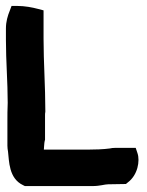

<svg xmlns="http://www.w3.org/2000/svg" viewBox="-21 -636 495 648"><path d="M-1 -501C-1 -429 5 -360 5 -289C4 -268 4 -246 4 -227V-144C4 -136 5 -131 6 -125C10 -93 8 -34 57 -11L63 -8H291C317 -8 332 -14 344 -14L404 -15L410 -20C444 -45 452 -93 443 -119L437 -137H369C360 -137 354 -136 350 -135C329 -132 298 -131 273 -131H127C128 -141 128 -153 130 -161L131 -164V-245C131 -250 131 -255 132 -259V-261V-262C132 -345 126 -425 126 -506V-601L107 -606C88 -611 63 -616 36 -616H18L12 -600C5 -583 -1 -563 -1 -540Z"/></svg>

Font: SolarCharger
Style: 1050
Weight: 1000
Designer: Mew Too
Foundry: Cannot Into Space Fonts/KineticPlasma Fonts
Version: Version 1.100